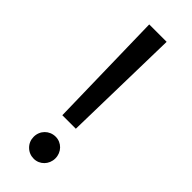

<svg xmlns="http://www.w3.org/2000/svg" viewBox="-233 -728 764 764"><g transform="rotate(45 149.0 -345.5)"><path d="M108 -197H184L195 -697H97ZM106 -12C118 0 133 6 150 6C183 6 210 -21 210 -56C210 -91 183 -118 150 -118C115 -118 88 -91 88 -56C88 -39 94 -24 106 -12Z"/></g></svg>

Font: Poppins
Style: Regular
Weight: 400
Designer: Ninad Kale (Devanagari), Jonny Pinhorn (Latin)
Foundry: Indian Type Foundry
Version: 4.004